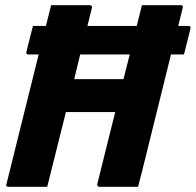

<svg xmlns="http://www.w3.org/2000/svg" viewBox="-20 -720 755 740"><path d="M512 0H363Q358 0 356 -3.5Q354 -7 355 -11Q372 -80 389.5 -149.5Q407 -219 424 -288H234Q216 -216 198 -144Q180 -72 162 0H13Q1 0 5 -11Q36 -136 67 -260.5Q98 -385 129 -510H90Q79 -510 82 -521Q89 -548 94.5 -571Q100 -594 107 -620H157Q162 -640 167 -660Q172 -680 177 -700H326Q331 -700 333.5 -696.5Q336 -693 334 -689Q326 -656 317 -620H507Q517 -662 527 -700H676Q688 -700 684 -689L667 -620H706Q717 -620 714 -609Q707 -582 701.5 -559.5Q696 -537 689 -510H639L540 -110Q533 -80 525.5 -52Q518 -24 512 0ZM289 -510Q283 -486 277.5 -462.5Q272 -439 266 -415H456Q462 -439 468 -462.5Q474 -486 480 -510Z"/></svg>

Font: Recursive Sn Lnr St XBd
Style: Italic
Weight: 800
Italic angle: -15°
Version: Version 1.079;hotconv 1.0.112;makeotfexe 2.5.65598; ttfautoh